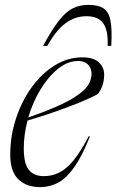

<svg xmlns="http://www.w3.org/2000/svg" viewBox="-20 -757 477 787"><path d="M348.5 -197.5Q316.5 -117 284.5 -71.8Q252.5 -26.5 218.2 -8.2Q184 10 145 10Q88 10 55 -22.2Q22 -54.5 22 -123Q22 -200.5 45.8 -272Q69.5 -343.5 110.5 -400Q151.5 -456.5 204.8 -489.2Q258 -522 317.5 -522Q363.5 -522 385.2 -501.2Q407 -480.5 407 -452Q407 -405 381.5 -372Q355.5 -357 307.2 -337.2Q259 -317.5 202 -297.8Q145 -278 93 -263Q77.5 -204.5 77.5 -149.5Q77.5 -85.5 98.5 -60.2Q119.5 -35 159.5 -35Q193.5 -35 223 -49.8Q252.5 -64.5 281.8 -100.2Q311 -136 344 -199ZM300 -507Q257.5 -507 217.8 -475Q178 -443 146 -390.2Q114 -337.5 96 -275.5Q219.5 -318.5 276.2 -352.8Q333 -387 347 -418.5Q362.5 -454.5 349 -480.8Q335.5 -507 300 -507ZM334.5 -690.5Q287.5 -690.5 248.8 -662Q210 -633.5 174 -569H156.5Q193 -636 221.5 -672.5Q250 -709 278.5 -723Q307 -737 342.5 -737Q382 -737 403.8 -723Q425.5 -709 432.8 -672.8Q440 -636.5 436 -569H421.5Q423.5 -634 402.8 -662.2Q382 -690.5 334.5 -690.5Z"/></svg>

Font: Newsreader 72pt Light
Style: Italic
Weight: 300
Italic angle: -17°
Designer: Hugues Gentile
Foundry: Production Type
Version: Version 1.003; ttfautohint (v1.8.3)